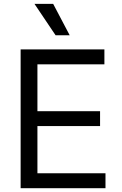

<svg xmlns="http://www.w3.org/2000/svg" viewBox="-20 -986 638 1006"><path d="M532.7 0H88.1V-727.3H527V-649.1H176.1V-403.4H504.3V-325.3H176.1V-78.1H532.7ZM345.2 -801.1H271.3L160.5 -965.9H258.5Z"/></svg>

Font: Linik Sans
Style: Regular
Weight: 400
Designer: Rasmus Andersson (font), Marc Monis (original base), Kil Hyung-jin (Pretendard portions), Cristiano Sobral (main changes
Foundry: rsms
Version: Version 3.018;May 31, 2022;FontCreator 14.0.0.2814 64-bit; t